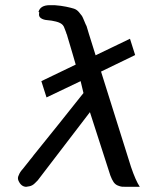

<svg xmlns="http://www.w3.org/2000/svg" viewBox="-20 -711 599 743"><path d="M132 -663Q130 -665 129 -665Q136 -691 173 -691H191Q217 -689 236 -685Q255 -681 266 -677.5Q277 -674 285.5 -664Q294 -654 297 -649.5Q300 -645 306 -630Q312 -615 315 -610L324 -580Q328 -566 337 -538.5Q346 -511 350 -497L483 -561L503 -498L371 -434L487 -65Q505 -12 521 12H471Q458 12 452 11.5Q446 11 436 7Q426 3 419.5 -6.5Q413 -16 407 -32Q404 -40 328 -277Q323 -271 126 -13L115 -2Q105 8 93 10Q91 10 86.5 11Q82 12 81 12Q61 11 51 -13Q47 -23 53 -34Q57 -45 68 -57L84 -77Q88 -83 97 -93.5Q106 -104 110 -110L205 -228L303 -351L292 -397L160 -334L140 -397L273 -461L262 -499Q261 -503 254 -526L240 -573Q240 -575 238 -579Q236 -583 236 -585L231 -598Q228 -606 227 -608L223 -614Q215 -623 197 -627.5Q179 -632 163.5 -633Q148 -634 138 -641Q128 -648 132 -663Z"/></svg>

Font: Coval
Style: Light Italic
Weight: 300
Foundry: Context Ltd
Version: Version 001.000